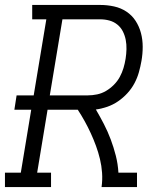

<svg xmlns="http://www.w3.org/2000/svg" viewBox="-33 -755 653 775"><path d="M-13 0V-58H51L93 -312H25L34 -370H103L154 -677H97V-735H372Q400 -735 427.5 -729Q455 -723 477.5 -708Q500 -693 514.5 -670.5Q529 -648 536 -621.5Q543 -595 543 -566Q543 -537 538 -509Q534 -486 527.5 -463Q521 -440 509.5 -418.5Q498 -397 481 -378.5Q464 -360 443.5 -346Q423 -332 400 -324Q377 -316 354 -313Q371 -284 386.5 -254Q402 -224 414 -192Q426 -160 434.5 -126.5Q443 -93 445 -58H520V0H377Q381 -29 379 -57.5Q377 -86 370.5 -113Q364 -140 354.5 -166Q345 -192 333.5 -217Q322 -242 309 -265.5Q296 -289 281 -312H159L117 -58H173V0ZM168 -370H321Q340 -370 359 -374Q378 -378 395 -388Q412 -398 426.5 -412.5Q441 -427 450.5 -444.5Q460 -462 465.5 -480.5Q471 -499 474 -518Q477 -537 477.5 -556.5Q478 -576 474.5 -594Q471 -612 463 -628Q455 -644 441 -655.5Q427 -667 409 -672Q391 -677 372 -677H219Z"/></svg>

Font: Iosevka Curly Slab LtExObl
Style: Regular
Weight: 300
Width: 7
Italic angle: -9°
Monospace: yes
Designer: Belleve Invis
Foundry: Belleve Invis
Version: Version 11.1.0; ttfautohint (v1.8.3)